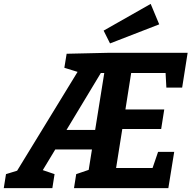

<svg xmlns="http://www.w3.org/2000/svg" viewBox="-56 -979 997 999"><path d="M-36.4 0 -24.8 -73 62.6 -99.9 20.2 -69.7 357.5 -621.2 368.7 -598.5 278.8 -626.3 290.7 -699.3 510.3 -704.3H920.3L891.8 -523.3H809.6L804.4 -620.7L825.4 -599.3H603.7L630.1 -622L593 -386.6L576.8 -409.3H798.6L782.6 -307.8H557.4L584.5 -333.9L543.5 -76.1L527.9 -104.9H753.5L729.1 -79.5L766.5 -188.7H850.4L819.9 0H329L340.5 -73L425.7 -102L402.7 -77.6L426.2 -224.8L446.5 -201.4H212.8L245.6 -224.5L151.7 -69.1L148.7 -99.9L227.9 -73L216.4 0ZM278.6 -284 265.3 -303H461.1L436 -283.7L489 -614.5L508.6 -599.3H447.2L477.3 -613.5ZM516.5 -753.1 483.2 -819.7 728 -958.7 772.4 -852.3Z"/></svg>

Font: Bitter Thin
Style: Italic
Weight: 100
Italic angle: -9°
Designer: Sol Matas, and Bitter project Authors
Foundry: Sol Matas
Version: Version 2.002